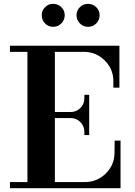

<svg xmlns="http://www.w3.org/2000/svg" viewBox="-20 -988 709 1008"><path d="M32.2 0V-32.2H124V-715.8H32.2V-748H606.9V-527.8H575.2V-563Q574.7 -626.5 529.3 -671.1Q483.9 -715.8 419.9 -715.8H268.1V-399.9H351.1Q380.9 -399.9 401.9 -420.9Q422.9 -441.9 422.9 -472.2V-490.2H448.2V-278.8H422.9V-295.9Q422.9 -326.2 401.9 -347.2Q380.9 -368.2 351.1 -368.2H268.1V-32.2H425.8Q489.7 -32.2 535.2 -76.9Q580.6 -121.6 581.1 -185.1L582 -250H612.8V0ZM199.2 -908.2Q199.2 -933.1 216.6 -950.4Q233.9 -967.8 258.8 -967.8Q284.2 -967.8 302 -950.4Q319.8 -933.1 319.8 -908.2Q319.8 -882.8 302 -865Q284.2 -847.2 258.8 -847.2Q233.9 -847.2 216.6 -865Q199.2 -882.8 199.2 -908.2ZM381.8 -908.2Q381.8 -933.1 399.4 -950.4Q417 -967.8 441.9 -967.8Q467.3 -967.8 485.1 -950.4Q502.9 -933.1 502.9 -908.2Q502.9 -882.8 485.4 -865Q467.8 -847.2 441.9 -847.2Q417 -847.2 399.4 -865Q381.8 -882.8 381.8 -908.2Z"/></svg>

Font: Fin Serif Display
Style: Italic
Weight: 400
Designer: J. Blake Harris
Version: Version 1.006;FEAKit 1.0